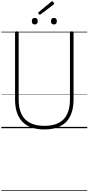

<svg xmlns="http://www.w3.org/2000/svg" viewBox="-20 -1924 1330 2882"><path d="M647 19Q538 19 455.5 -9.5Q373 -38 317.5 -94.5Q262 -151 234 -235.5Q206 -320 206 -432V-1434Q206 -1444 212 -1448.5Q218 -1453 232 -1453Q247 -1453 253.5 -1448.5Q260 -1444 260 -1434V-430Q260 -298 303 -210Q346 -122 432.5 -78.5Q519 -35 647 -35Q775 -35 860 -78.5Q945 -122 987.5 -210Q1030 -298 1030 -430V-1434Q1030 -1444 1036 -1448.5Q1042 -1453 1056 -1453Q1084 -1453 1084 -1434V-432Q1084 -283 1035 -182.5Q986 -82 888.5 -31.5Q791 19 647 19ZM502 -1557Q480 -1557 469 -1568.5Q458 -1580 458 -1606Q458 -1631 469 -1643Q480 -1655 502 -1655Q524 -1655 535 -1643Q546 -1631 546 -1606Q546 -1580 535 -1568.5Q524 -1557 502 -1557ZM789 -1557Q767 -1557 756.5 -1568.5Q746 -1580 746 -1606Q746 -1631 756.5 -1643Q767 -1655 789 -1655Q811 -1655 822 -1643Q833 -1631 833 -1606Q833 -1581 822 -1569Q811 -1557 789 -1557ZM579 -1704Q571 -1704 562.5 -1712.5Q554 -1721 554 -1728Q554 -1731 555 -1734.5Q556 -1738 560 -1741L745 -1895Q749 -1899 752 -1901.5Q755 -1904 761 -1904Q767 -1904 774.5 -1899Q782 -1894 787 -1886Q792 -1878 792 -1871Q792 -1866 791 -1863Q790 -1860 784 -1856L593 -1711Q588 -1708 585.5 -1706Q583 -1704 579 -1704ZM0 928H1290V938H0ZM0 -20H1290V0H0ZM0 -505H1290V-500H0ZM0 -1448H1290V-1438H0Z"/></svg>

Font: Playwrite ID Guides
Style: Regular
Weight: 400
Designer: Veronika Burian, José Scaglione
Foundry: TypeTogether
Version: Version 1.003